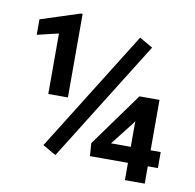

<svg xmlns="http://www.w3.org/2000/svg" viewBox="-79 -789 885 870"><g transform="rotate(10 363.5 -354.0)"><path d="M43.5 0ZM231.9 -324.2H141.6V-602.5L43.5 -579.1V-650.4L222.7 -708.5H231.9ZM221.2 -57.1 160.2 -92.3 507.3 -647.9 568.4 -612.8ZM642.6 -153.3H689V-79.6H642.6V0H551.3V-79.6H376.5L372.1 -138.7L550.3 -385.3H642.6ZM460.4 -153.3H551.3V-271.5L544.4 -260.7Z"/></g></svg>

Font: Roboto Medium
Style: Regular
Weight: 500
Designer: Google
Version: Version 2.134; 2016; ttfautohint (v1.6)